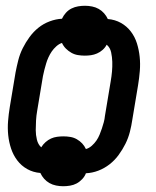

<svg xmlns="http://www.w3.org/2000/svg" viewBox="-20 -593 540 666"><path d="M199 53Q187 53 174.5 50.5Q162 48 151.5 42Q141 36 133 27Q125 18 120 7Q95 5 74.5 -6.5Q54 -18 40 -36.5Q26 -55 18.5 -77.5Q11 -100 8.5 -124Q6 -148 8 -173Q10 -198 14 -222L34 -342Q38 -363 43.5 -384.5Q49 -406 59 -426Q69 -446 82.5 -464.5Q96 -483 113.5 -497Q131 -511 152.5 -519Q174 -527 195 -528Q200 -539 208.5 -548.5Q217 -558 228 -563.5Q239 -569 251 -571Q263 -573 275 -573Q287 -573 299.5 -570.5Q312 -568 322.5 -562Q333 -556 341 -547Q349 -538 354 -527Q379 -525 399.5 -513.5Q420 -502 434 -483.5Q448 -465 455 -442.5Q462 -420 464.5 -396Q467 -372 465 -347Q463 -322 459 -298L439 -178Q436 -157 430.5 -135.5Q425 -114 415 -94Q405 -74 391.5 -55.5Q378 -37 360 -23Q342 -9 321 -1Q300 7 278 8Q274 19 265 28.5Q256 38 245.5 43.5Q235 49 223 51Q211 53 199 53ZM278 -76Q289 -79 298.5 -87.5Q308 -96 314.5 -105.5Q321 -115 325.5 -126Q330 -137 333.5 -147.5Q337 -158 340 -169Q343 -180 344 -191L364 -311Q367 -328 368.5 -345Q370 -362 369.5 -378.5Q369 -395 365.5 -411.5Q362 -428 350 -438Q345 -428 336 -420Q327 -412 316.5 -407.5Q306 -403 295.5 -401.5Q285 -400 274 -400Q262 -400 250 -402Q238 -404 227.5 -410Q217 -416 208.5 -424.5Q200 -433 195 -444Q185 -441 175.5 -432.5Q166 -424 159.5 -414.5Q153 -405 148 -394Q143 -383 140 -372.5Q137 -362 134 -351Q131 -340 129 -329L109 -209Q106 -192 105 -175Q104 -158 104 -141.5Q104 -125 108 -108.5Q112 -92 123 -82Q129 -92 138 -100Q147 -108 157 -112.5Q167 -117 178 -118.5Q189 -120 200 -120Q212 -120 224 -118Q236 -116 246.5 -110Q257 -104 265 -95.5Q273 -87 278 -76Z"/></svg>

Font: Iosevka Term Curly Oblique
Style: Bold
Weight: 700
Italic angle: -9°
Designer: Belleve Invis
Foundry: Belleve Invis
Version: Version 32.3.0